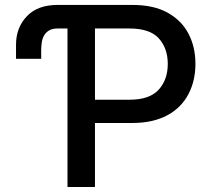

<svg xmlns="http://www.w3.org/2000/svg" viewBox="-20 -747 849 767"><path d="M44 -568.2Q44 -636.7 87.4 -682.2Q130.3 -727.3 209.9 -727.3H508.9Q593.8 -727.3 649.5 -696.4Q705.6 -665.1 733.1 -612.2Q760.7 -559.3 760.7 -491.8Q760.7 -424.7 733 -371.4Q719.1 -344.8 698 -323.3Q676.8 -301.8 649 -286.8Q621.1 -271.7 585.9 -263.7Q550.8 -255.7 508.5 -255.7H359.4V0H249.6V-633.2H210.9Q189.3 -633.2 176.3 -625.5Q163.4 -617.9 156.2 -605.5Q149.1 -593 146.8 -577.1Q144.5 -561.1 144.5 -544.4V-512.1H44ZM359.4 -348.7H498.6Q578.1 -348.7 614.7 -389.6Q650.2 -429.3 650.2 -491.8Q650.2 -553.6 614.7 -593.4Q579.2 -633.2 497.2 -633.2H359.4Z"/></svg>

Font: Inter P Medium
Style: Regular
Weight: 500
Designer: Rasmus Andersson
Foundry: rsms
Version: Version 3.018;git-588b23468